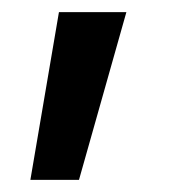

<svg xmlns="http://www.w3.org/2000/svg" viewBox="-20 -153 297 316"><path d="M188 -133H77L30 143H110Z"/></svg>

Font: Geom
Style: Regular
Weight: 400
Version: Version 1.102